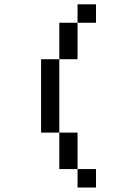

<svg xmlns="http://www.w3.org/2000/svg" viewBox="-20 -796 540 874"><path d="M167 -192.4V-526.4H250V-692.4H333V-776.4H417V-692.4H333V-526.4H250V-192.4H333V-26.4H417V57.6H333V-26.4H250V-192.4Z"/></svg>

Font: KH Dot Kodenmachou 12
Style: Regular
Weight: 400
Designer: Original version for X68000 by Keitarou Hiraki (http://hp.vector.co.jp/authors/VA000874/) / TrueType conversion by Homem
Version: Version 1.00.20150527